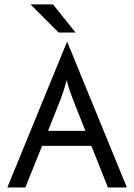

<svg xmlns="http://www.w3.org/2000/svg" viewBox="-20 -832 596 852"><path d="M12.5 0 277.1 -645.8H278.5L543.1 0H459L385.4 -184.7H166.7L92.4 0ZM193.1 -251.4H359L309.7 -375Q300.7 -398.6 292.4 -421.5Q284 -444.4 275.7 -476.4Q267.4 -444.4 259.7 -421.9Q252.1 -399.3 242.4 -375ZM240.3 -687.5 115.3 -812.5H215.3L315.3 -687.5Z"/></svg>

Font: Afacad Flux
Style: Regular
Weight: 400
Designer: Kristian Moeller
Foundry: Dicotype
Version: Version 1.100